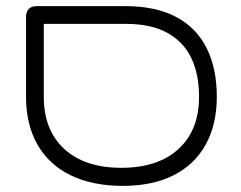

<svg xmlns="http://www.w3.org/2000/svg" viewBox="-20 -600 788 627"><path d="M381 7Q282 7 211 -27.5Q140 -62 102.5 -127.5Q65 -193 65 -284V-544Q65 -562 74 -571Q83 -580 100 -580H389Q488 -580 554.5 -545Q621 -510 654.5 -443.5Q688 -377 688 -284Q688 -193 651.5 -127.5Q615 -62 546.5 -27.5Q478 7 381 7ZM376 -52Q496 -52 563 -113.5Q630 -175 630 -284Q630 -359 604 -412Q578 -465 525 -493.5Q472 -522 393 -522H123V-284Q123 -175 190 -113.5Q257 -52 376 -52Z"/></svg>

Font: Fredoka SemiExpanded Light
Style: Regular
Weight: 300
Width: 6
Designer: Ben Nathan
Foundry: Milena B. Brandão, Ben Nathan
Version: Version 2.001